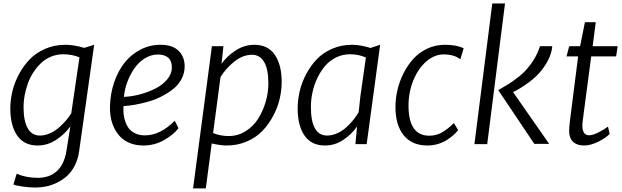

<svg xmlns="http://www.w3.org/2000/svg" viewBox="-20 -819 3534 1091"><path d="M193.8 7.8Q116.7 7.8 77.6 -48.8Q38.6 -105.5 38.6 -203.1Q38.6 -250.5 50.3 -299.6Q62 -348.6 87.4 -396.5Q112.8 -444.3 148.4 -481.4Q184.1 -518.6 236.8 -541.5Q289.6 -564.5 351.1 -564.5Q400.4 -564.5 458.5 -546.9L515.1 -564.5L429.2 43.5Q422.9 87.9 404.1 123.5Q385.3 159.2 360.1 181.6Q335 204.1 303.5 219.2Q272 234.4 241.7 240.5Q211.4 246.6 181.2 246.6Q149.4 246.6 110.1 241.2Q70.8 235.8 56.2 229.5L74.7 168Q127.4 191.4 194.8 191.4Q261.7 191.4 302.7 153.6Q343.8 115.7 356.4 44.9L379.9 -101.1Q348.1 -56.6 299.1 -24.4Q250 7.8 193.8 7.8ZM206.5 -48.8Q234.4 -48.8 262.5 -61Q290.5 -73.2 313.5 -93Q336.4 -112.8 354 -133.3Q371.6 -153.8 384.8 -174.8L431.6 -493.2Q389.2 -510.7 339.8 -510.7Q303.2 -510.7 270.5 -497.3Q237.8 -483.9 213.6 -460.9Q189.5 -438 169.9 -408.2Q150.4 -378.4 138.4 -345Q126.5 -311.5 120.1 -277.6Q113.8 -243.7 113.8 -211.9Q113.8 -130.9 137.7 -89.8Q161.6 -48.8 206.5 -48.8Z M605 -215.3Q606.9 -287.6 628.9 -351.8Q650.9 -416 688 -462.9Q725.1 -509.8 778.3 -537.1Q831.5 -564.5 893.1 -564.5Q960 -564.5 994.6 -530.5Q1029.3 -496.6 1029.3 -442.4Q1029.3 -403.8 1011.5 -370.1Q993.7 -336.4 963.9 -313Q934.1 -289.6 897.9 -271Q861.8 -252.4 821.8 -241.2Q781.7 -230 746.8 -223.9Q711.9 -217.8 681.6 -216.3Q680.2 -191.9 682.6 -169.7Q685.1 -147.5 693.1 -125Q701.2 -102.5 714.6 -86.4Q728 -70.3 750.7 -60.1Q773.4 -49.8 803.2 -49.8Q890.6 -49.8 973.1 -132.8L994.1 -90.8Q968.3 -55.2 913.6 -23.7Q858.9 7.8 794.9 7.8Q753.9 7.8 720.9 -4.9Q688 -17.6 666.3 -39.1Q644.5 -60.5 630.1 -89.4Q615.7 -118.2 609.9 -149.7Q604 -181.2 605 -215.3ZM684.1 -268.6Q726.6 -270 773.2 -282.2Q819.8 -294.4 861.3 -314.9Q902.8 -335.4 929.7 -367.4Q956.5 -399.4 956.5 -436Q956.5 -473.1 935.8 -491.2Q915 -509.3 877.4 -509.3Q838.4 -509.3 803.2 -487.5Q768.1 -465.8 743.7 -430.7Q719.2 -395.5 703.6 -353.3Q688 -311 684.1 -268.6Z M1077.1 251.5 1184.1 -556.6H1249.5L1238.8 -456.5Q1270 -500.5 1319.3 -532.5Q1368.7 -564.5 1425.3 -564.5Q1502.4 -564.5 1541.5 -507.8Q1580.6 -451.2 1580.6 -353Q1580.6 -305.2 1568.8 -255.9Q1557.1 -206.5 1531.7 -159.2Q1506.3 -111.8 1470.7 -74.7Q1435.1 -37.6 1382.3 -14.9Q1329.6 7.8 1267.6 7.8Q1232.9 7.8 1183.1 -3.9L1149.4 251.5ZM1412.6 -507.8Q1358.9 -507.8 1310.1 -468Q1261.2 -428.2 1232.9 -380.9L1190.9 -63Q1232.4 -45.9 1279.3 -45.9Q1332 -45.9 1376.2 -73.7Q1420.4 -101.6 1447.8 -145.8Q1475.1 -189.9 1490 -241.7Q1504.9 -293.5 1504.9 -344.7Q1504.9 -427.2 1480.5 -467.5Q1456.1 -507.8 1412.6 -507.8Z M1999.5 0 2008.8 -98.6V-100.1Q1978 -55.7 1930.2 -23.9Q1882.3 7.8 1826.7 7.8Q1749.5 7.8 1710.4 -48.6Q1671.4 -105 1671.4 -202.6Q1671.4 -250 1682.6 -299.1Q1693.8 -348.1 1718.8 -396Q1743.7 -443.8 1778.8 -481.2Q1814 -518.6 1866.2 -541.5Q1918.5 -564.5 1980.5 -564.5Q2027.8 -564.5 2085 -546.4L2140.1 -564.5L2063.5 0ZM1838.9 -48.8Q1867.7 -48.8 1896.7 -62Q1925.8 -75.2 1948.7 -96.4Q1971.7 -117.7 1988.8 -138.9Q2005.9 -160.2 2018.1 -181.6L2027.8 -272L2059.1 -492.2Q2018.1 -510.7 1968.8 -510.7Q1926.3 -510.7 1889.4 -492.4Q1852.5 -474.1 1826.7 -443.6Q1800.8 -413.1 1782.5 -374Q1764.2 -335 1755.4 -293.5Q1746.6 -252 1746.6 -211.4Q1746.6 -48.8 1838.9 -48.8Z M2227.1 -211.4Q2227.1 -258.3 2238.3 -307.1Q2249.5 -356 2272.7 -402.1Q2295.9 -448.2 2328.4 -484.4Q2360.8 -520.5 2407.5 -542.5Q2454.1 -564.5 2507.8 -564.5Q2575.2 -564.5 2614.7 -544.4L2595.7 -481.9Q2561 -509.8 2501 -509.8Q2448.7 -509.8 2402.6 -470Q2356.4 -430.2 2328.9 -362.8Q2301.3 -295.4 2301.3 -218.8Q2301.3 -47.9 2419.4 -47.9Q2458.5 -47.9 2491 -66.2Q2523.4 -84.5 2559.1 -119.6L2583.5 -79.6Q2572.8 -65.9 2557.4 -52.2Q2542 -38.6 2520.3 -24.2Q2498.5 -9.8 2469.2 -1Q2439.9 7.8 2408.7 7.8Q2320.8 7.8 2273.9 -50.3Q2227.1 -108.4 2227.1 -211.4Z M2675.8 0 2777.3 -799.3H2849.6L2748.5 0ZM3016.1 -1.5 2811.5 -306.6H2812L2811.5 -307.1Q2846.2 -327.1 2868.7 -340.8Q2891.1 -354.5 2922.9 -379.2Q2954.6 -403.8 2974.6 -427.7Q3026.4 -486.8 3048.3 -556.6H3118.2Q3112.8 -493.7 3063.5 -427.7Q3032.7 -386.2 2985.8 -351.6Q2939 -316.9 2895.5 -295.4L3100.6 -1.5Z M3213.9 -76.2Q3213.9 -94.2 3219.7 -141.6L3265.1 -498.5H3199.2L3214.4 -556.2L3276.4 -556.6L3303.7 -692.9H3365.2L3347.7 -556.6H3489.7L3481 -498.5H3339.4L3296.9 -176.8Q3289.1 -118.7 3289.1 -106.9Q3289.1 -50.3 3327.6 -50.3Q3348.6 -50.3 3382.1 -67.4Q3415.5 -84.5 3434.6 -99.6L3444.3 -58.6Q3427.2 -38.1 3382.1 -15.1Q3336.9 7.8 3299.3 7.8Q3258.3 7.8 3236.1 -13.4Q3213.9 -34.7 3213.9 -76.2Z"/></svg>

Font: HaufeMerriweatherSansLt
Style: Italic
Weight: 300
Designer: Eben Sorkin ( eben@eyebytes.com )
Foundry: Eben Sorkin
Version: Version 1.56